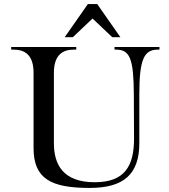

<svg xmlns="http://www.w3.org/2000/svg" viewBox="-20 -907 831 944"><path d="M435 -229ZM532 -724 435 -816 338 -724H298L412 -887H458L572 -724ZM435 -229ZM639 -226 638 -444C637 -617 619 -663 551 -663H543V-676H764V-663H756C689 -663 665 -617 665 -444V-203C665 -50 588 17 421 17C232 17 145 -27 145 -179V-549C145 -638 101 -663 47 -663H35V-676H355V-663H343C289 -663 245 -638 245 -549V-203C245 -98 290 -11 446 -11C595 -11 639 -93 639 -226Z"/></svg>

Font: Open Baskerville 0.0.53
Style: Normal
Weight: 400
Designer: Isaac Moore, James Puckett, Rob Mientjes
Foundry: The Open Baskerville Project
Version: 0.0.53 (g939f078)